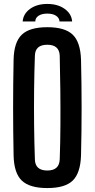

<svg xmlns="http://www.w3.org/2000/svg" viewBox="-20 -946 480 974"><path d="M220 8Q130 8 90.5 -30Q51 -68 49 -157Q44 -400 49 -644Q51 -732 90.5 -770Q130 -808 220 -808Q310 -808 349 -770Q388 -732 391 -644Q397 -399 391 -157Q388 -68 349 -30Q310 8 220 8ZM220 -81Q281 -81 283 -138Q286 -221 286.5 -311Q287 -401 286 -491Q285 -581 283 -663Q281 -719 220 -719Q158 -719 157 -663Q154 -581 153 -491Q152 -401 153 -311Q154 -221 157 -138Q158 -81 220 -81ZM95 -837Q98 -876 132.5 -901Q167 -926 220 -926Q273 -926 308 -901Q343 -876 346 -837H282Q281 -855 264.5 -866Q248 -877 220 -877Q192 -877 175.5 -866Q159 -855 159 -837Z"/></svg>

Font: Big Shoulders Display
Style: Bold
Weight: 700
Designer: Patric King
Foundry: XO Type Co
Version: Version 1.000; ttfautohint (v1.8.2)